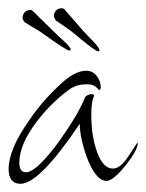

<svg xmlns="http://www.w3.org/2000/svg" viewBox="-20 -466 355 467"><path d="M149 -343Q142 -343 89 -381Q80 -388 64.5 -397Q49 -406 40 -412Q38 -415 36.5 -417Q35 -419 35 -422V-424Q37 -441 54 -442Q57 -442 60 -439L111 -389Q124 -376 135.5 -366Q147 -356 152 -347Q152 -343 149 -343ZM219 -341Q212 -341 162 -383Q153 -391 138 -401Q123 -411 115 -417Q114 -420 112.5 -422.5Q111 -425 111 -428V-430Q115 -446 131 -446Q134 -446 137 -443L184 -389Q196 -376 207 -365Q218 -354 222 -345Q222 -341 219 -341ZM30 -19Q1 -19 1 -55Q1 -102 50 -172Q71 -203 93 -227Q115 -251 137 -270Q166 -294 190 -294Q205 -294 215 -281.5Q225 -269 225 -254Q225 -247 221 -247Q221 -247 214 -254Q207 -261 191 -261Q168 -261 151 -250Q107 -219 70 -171Q27 -115 27 -70Q27 -47 43 -47Q69 -47 125 -124Q149 -158 164.5 -184.5Q180 -211 187 -230Q194 -237 203 -237Q208 -237 209 -233Q202 -220 202 -186Q202 -143 212 -109Q227 -56 255 -56Q273 -56 293 -87L314 -119Q315 -118 315 -117Q315 -101 285 -63Q255 -26 239 -26Q213 -26 191 -84Q174 -132 174 -165Q76 -19 30 -19ZM219 -341Q212 -341 162 -383Q153 -391 138 -401Q123 -411 115 -417Q114 -420 112.5 -422.5Q111 -425 111 -428V-430Q115 -446 131 -446Q134 -446 137 -443L184 -389Q196 -376 207 -365Q218 -354 222 -345Q222 -341 219 -341Z"/></svg>

Font: Shalimar
Style: Regular
Weight: 400
Designer: Robert E. Leuschke
Foundry: Robert E. Leuschke
Version: Version 1.010; ttfautohint (v1.8.3)